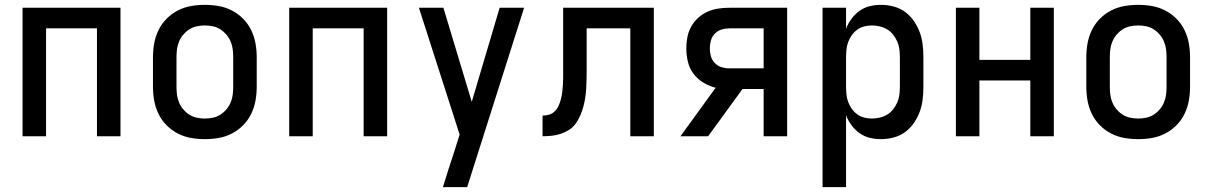

<svg xmlns="http://www.w3.org/2000/svg" viewBox="-20 -562 4990 792"><path d="M73 0V-530H477V0H380V-445H170V0Z M825 12Q796 12 767.5 7Q739 2 713 -11.5Q687 -25 666.5 -46Q646 -67 633.5 -93Q621 -119 616 -147.5Q611 -176 611 -205V-325Q611 -354 616 -382.5Q621 -411 633.5 -437Q646 -463 666.5 -484Q687 -505 713 -518.5Q739 -532 767.5 -537Q796 -542 825 -542Q854 -542 882.5 -537Q911 -532 937 -518.5Q963 -505 983.5 -484Q1004 -463 1016.5 -437Q1029 -411 1034 -382.5Q1039 -354 1039 -325V-205Q1039 -176 1034 -147.5Q1029 -119 1016.5 -93Q1004 -67 983.5 -46Q963 -25 937 -11.5Q911 2 882.5 7Q854 12 825 12ZM825 -73Q842 -73 858.5 -76.5Q875 -80 889 -89Q903 -98 914 -111Q925 -124 931.5 -139.5Q938 -155 940 -171.5Q942 -188 942 -205V-325Q942 -342 940 -358.5Q938 -375 931.5 -390.5Q925 -406 914 -419Q903 -432 889 -441Q875 -450 858.5 -453.5Q842 -457 825 -457Q808 -457 791.5 -453.5Q775 -450 761 -441Q747 -432 736 -419Q725 -406 718.5 -390.5Q712 -375 710 -358.5Q708 -342 708 -325V-205Q708 -188 710 -171.5Q712 -155 718.5 -139.5Q725 -124 736 -111Q747 -98 761 -89Q775 -80 791.5 -76.5Q808 -73 825 -73Z M1173 0V-530H1577V0H1480V-445H1270V0Z M1907 210H1807Q1818 174 1829.5 138Q1841 102 1853 66L1876 -7L1708 -530H1809L1926 -142L2041 -530H2142Z M2580 0V-445H2400V-272Q2400 -253 2399.5 -234Q2399 -215 2398 -196Q2397 -177 2394 -158Q2391 -139 2386 -121Q2381 -103 2373.5 -85.5Q2366 -68 2355 -52.5Q2344 -37 2327.5 -26.5Q2311 -16 2293 -10Q2275 -4 2256 -2Q2237 0 2218 0V-85Q2233 -85 2246.5 -89.5Q2260 -94 2270 -104.5Q2280 -115 2285.5 -128.5Q2291 -142 2294.5 -156Q2298 -170 2299.5 -184Q2301 -198 2302 -212.5Q2303 -227 2303 -241.5Q2303 -256 2303 -270V-530H2677V0Z M2901 0H2787L2932 -200Q2905 -207 2881 -221.5Q2857 -236 2840.5 -258Q2824 -280 2817.5 -307.5Q2811 -335 2811 -363Q2811 -386 2815.5 -409Q2820 -432 2831 -452Q2842 -472 2859.5 -488Q2877 -504 2898 -513.5Q2919 -523 2942 -526.5Q2965 -530 2988 -530H3227V0H3130V-195H3043ZM2988 -280H3130V-445H2988Q2972 -445 2956 -440Q2940 -435 2928.5 -423Q2917 -411 2912.5 -395Q2908 -379 2908 -363Q2908 -346 2912.5 -330Q2917 -314 2928.5 -302Q2940 -290 2956 -285Q2972 -280 2988 -280Z M3373 210V-530H3470V-443Q3478 -465 3492.5 -484.5Q3507 -504 3526 -517.5Q3545 -531 3568 -536.5Q3591 -542 3615 -542Q3641 -542 3667 -535Q3693 -528 3714 -512.5Q3735 -497 3750 -475Q3765 -453 3774 -428.5Q3783 -404 3786 -377.5Q3789 -351 3789 -325V-205Q3789 -179 3786 -152.5Q3783 -126 3774 -101.5Q3765 -77 3750 -55Q3735 -33 3714 -17.5Q3693 -2 3667 5Q3641 12 3615 12Q3591 12 3568 6.5Q3545 1 3526 -12.5Q3507 -26 3492.5 -45.5Q3478 -65 3470 -87V210ZM3576 -73Q3593 -73 3609.5 -77Q3626 -81 3640 -89.5Q3654 -98 3664.5 -111.5Q3675 -125 3681.5 -140Q3688 -155 3690 -171.5Q3692 -188 3692 -205V-325Q3692 -342 3690 -358.5Q3688 -375 3681.5 -390Q3675 -405 3664.5 -418.5Q3654 -432 3640 -440.5Q3626 -449 3609.5 -453Q3593 -457 3576 -457Q3560 -457 3544.5 -453Q3529 -449 3516 -439.5Q3503 -430 3493.5 -416.5Q3484 -403 3478.5 -388Q3473 -373 3471.5 -357Q3470 -341 3470 -325V-205Q3470 -189 3471.5 -173Q3473 -157 3478.5 -142Q3484 -127 3493.5 -113.5Q3503 -100 3516 -90.5Q3529 -81 3544.5 -77Q3560 -73 3576 -73Z M3923 0V-530H4020V-315H4230V-530H4327V0H4230V-230H4020V0Z M4675 12Q4646 12 4617.5 7Q4589 2 4563 -11.5Q4537 -25 4516.5 -46Q4496 -67 4483.5 -93Q4471 -119 4466 -147.5Q4461 -176 4461 -205V-325Q4461 -354 4466 -382.5Q4471 -411 4483.5 -437Q4496 -463 4516.5 -484Q4537 -505 4563 -518.5Q4589 -532 4617.5 -537Q4646 -542 4675 -542Q4704 -542 4732.5 -537Q4761 -532 4787 -518.5Q4813 -505 4833.5 -484Q4854 -463 4866.5 -437Q4879 -411 4884 -382.5Q4889 -354 4889 -325V-205Q4889 -176 4884 -147.5Q4879 -119 4866.5 -93Q4854 -67 4833.5 -46Q4813 -25 4787 -11.5Q4761 2 4732.5 7Q4704 12 4675 12ZM4675 -73Q4692 -73 4708.5 -76.5Q4725 -80 4739 -89Q4753 -98 4764 -111Q4775 -124 4781.5 -139.5Q4788 -155 4790 -171.5Q4792 -188 4792 -205V-325Q4792 -342 4790 -358.5Q4788 -375 4781.5 -390.5Q4775 -406 4764 -419Q4753 -432 4739 -441Q4725 -450 4708.5 -453.5Q4692 -457 4675 -457Q4658 -457 4641.5 -453.5Q4625 -450 4611 -441Q4597 -432 4586 -419Q4575 -406 4568.5 -390.5Q4562 -375 4560 -358.5Q4558 -342 4558 -325V-205Q4558 -188 4560 -171.5Q4562 -155 4568.5 -139.5Q4575 -124 4586 -111Q4597 -98 4611 -89Q4625 -80 4641.5 -76.5Q4658 -73 4675 -73Z"/></svg>

Font: Lode Dark
Style: Bold
Weight: 700
Monospace: yes
Designer: Belleve Invis
Foundry: Belleve Invis
Version: Version 29.2.0; ttfautohint (v1.8.3)